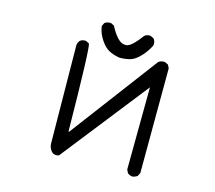

<svg xmlns="http://www.w3.org/2000/svg" viewBox="-113 -959 1225 1093"><g transform="rotate(15 500.0 -412.5)"><path d="M753.9 -5.9Q737.3 -7.8 725.6 -17.6L715.8 -37.1L719.7 -522.5L319.3 -13.7Q291 -5.9 275.9 -23.4Q260.7 -41 258.8 -64.5L252.9 -646.5Q254.9 -662.1 264.6 -673.8Q278.3 -685.5 299.8 -683.6L319.3 -673.8Q331.1 -651.4 336.9 -159.2H340.8L727.5 -673.8Q743.2 -685.5 765.6 -683.6L785.2 -673.8L794.9 -654.3L793 -37.1L783.2 -17.6Q769.5 -7.8 753.9 -5.9ZM508.8 -640.6Q481.4 -644.5 456.1 -655.3Q430.7 -666 412.1 -687.5Q393.6 -709 380.9 -734.4Q368.2 -759.8 364.3 -789.1L374 -808.6Q389.6 -820.3 411.1 -818.4L430.7 -808.6Q450.2 -769.5 474.6 -743.2Q499 -716.8 528.3 -719.7Q557.6 -722.7 612.3 -796.9Q626 -808.6 647.5 -806.6L667 -796.9Q680.7 -781.2 676.8 -757.8Q659.2 -720.7 628.9 -688.5Q598.6 -656.2 570.3 -648.4Q542 -640.6 508.8 -640.6Z"/></g></svg>

Font: NaikaiFont
Style: Regular
Weight: 400
Version: Version 1.67